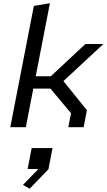

<svg xmlns="http://www.w3.org/2000/svg" viewBox="-20 -785 660 1185"><path d="M401.5 0H496L516.5 -104.5L371.5 -284.5L618 -513.5H507L294 -314.5H200.5L288 -765L189 -748.5L43.5 0H139.5L185.5 -238H291.5L418.5 -86ZM122 356 163 380 279 259.5 304 129H175.5L150.5 258H217Z"/></svg>

Font: Monaspace Krypton
Style: Italic
Weight: 400
Italic angle: -11°
Designer: Riley Cran & the Lettermatic Team
Foundry: Lettermatic
Version: Version 1.101 (Monaspace Krypton)